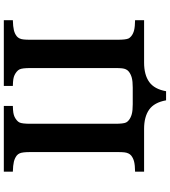

<svg xmlns="http://www.w3.org/2000/svg" viewBox="40 -840 919 1040"><g transform="rotate(-90 500.0 -320.5)"><path d="M476.1 119.1Q464.4 54.7 425.5 27.3Q386.7 0 321.3 0H89.8V-48.8Q124.5 -49.3 143.6 -54Q162.6 -58.6 176.8 -69.8Q191.4 -82 194.3 -106.9Q195.8 -121.1 195.8 -143.6V-615.7Q195.8 -660.6 188.5 -674.8Q184.6 -683.6 176.8 -689.9Q162.6 -700.7 143.6 -705.3Q124.5 -710 89.8 -710.9V-759.8H445.8V-710.9Q422.9 -710.4 409.4 -708.3Q396 -706.1 386.7 -701.7Q377.4 -697.3 368.7 -690.2Q359.9 -683.1 356 -674.8Q349.1 -660.6 349.1 -615.7V-156.7Q349.1 -111.8 356 -97.7Q359.4 -90.3 368.2 -83Q382.3 -71.8 401.4 -66.7Q420.4 -61.5 455.1 -61.5H544.9Q579.1 -61.5 598.4 -66.7Q617.7 -71.8 631.8 -83Q647 -95.2 649.4 -119.6Q650.9 -133.8 650.9 -156.7V-615.7Q650.9 -660.6 643.6 -674.8Q639.6 -683.1 630.9 -690.2Q622.1 -697.3 612.8 -701.7Q604 -706.1 590.6 -708.3Q577.1 -710.4 554.2 -710.9V-759.8H910.2V-710.9Q875.5 -710 856.2 -705.3Q836.9 -700.7 823.2 -689.9Q808.1 -677.7 805.7 -652.3Q804.2 -638.7 804.2 -615.7V-143.6Q804.2 -99.6 811 -84.5Q814.5 -77.1 823.2 -69.8Q836.9 -58.6 856.2 -54Q875.5 -49.3 910.2 -48.8V0H680.2Q614.3 0 575.4 27.8Q536.6 55.7 525.4 119.1Z"/></g></svg>

Font: BIZ UDPMincho
Style: Bold
Weight: 700
Designer: TypeBank Co., Ltd.
Foundry: Morisawa Inc.
Version: Version 1.06